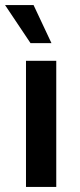

<svg xmlns="http://www.w3.org/2000/svg" viewBox="-27 -741 319 761"><path d="M76 -500H196V0H76ZM-7 -721H106L177 -570H94Z"/></svg>

Font: Moderustic Med
Style: Regular
Weight: 500
Designer: Tural Alisoy
Foundry: TAFT Foundry
Version: Version 2.110